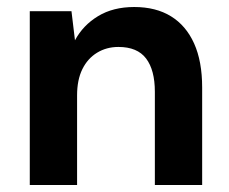

<svg xmlns="http://www.w3.org/2000/svg" viewBox="-20 -528 654 548"><path d="M65 0V-496H184L194 -413Q217 -456 260 -482Q303 -508 363 -508Q425 -508 468 -481.5Q511 -455 534 -404Q557 -353 557 -278V0H422V-266Q422 -328 397 -361Q372 -394 318 -394Q284 -394 257 -377.5Q230 -361 215 -330.5Q200 -300 200 -256V0Z"/></svg>

Font: DM Sans 24pt
Style: Bold
Weight: 700
Designer: Colophon Foundry, Jonny Pinhorn
Foundry: Colophon Foundry
Version: Version 4.004;gftools[0.9.30]